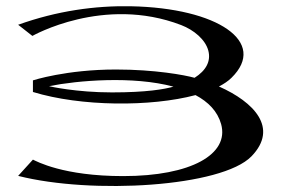

<svg xmlns="http://www.w3.org/2000/svg" viewBox="-20 -615 931 635"><path d="M704.1 -329C720.8 -337.5 734.8 -347 745.4 -357.5C866.3 -475.7 700.6 -588.7 412.7 -594.3C295.1 -596.6 168.6 -579.2 40 -533.1L87.1 -496.2C87.1 -496.2 322.7 -630.6 579.2 -532.1C621.4 -515.9 659.2 -484.1 668.9 -447.8C678.3 -412.8 661.5 -381.7 623.5 -357.7C590.3 -367 491.7 -385.1 363.4 -385.1C198.5 -385.1 88.9 -349.2 88.9 -349.2V-310.8C247.5 -262.3 478.8 -261.2 626.6 -300.5C668.6 -278.2 699.4 -247.1 711.3 -204.6C738.9 -105.3 612.9 -32.6 387.2 -32.6C188.4 -32.6 100.3 -81.8 88.9 -87.1L40 -33.3C284.6 28.7 713.6 3.3 811.8 -98.1C902.5 -191.9 819.7 -277.8 704.1 -329ZM350.2 -309.4C232.7 -309.4 144.2 -329.2 142.2 -330C236.9 -349.1 419.7 -364.5 553.7 -328.4C523.6 -319.9 464.9 -309.4 350.2 -309.4Z"/></svg>

Font: Novoposelensky
Style: Regular
Weight: 400
Designer: Sasha Pavljenko
Version: Version 1.002;Fontself Maker 3.5.4